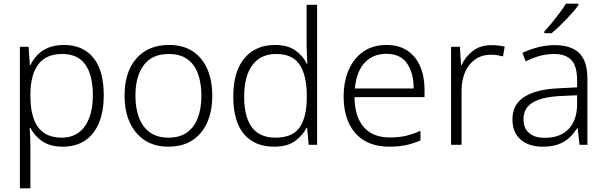

<svg xmlns="http://www.w3.org/2000/svg" viewBox="-20 -786 3290 1042"><path d="M327 -542Q429 -542 486 -473.5Q543 -405 543 -269Q543 -179 516 -116.5Q489 -54 439.5 -22Q390 10 321 10Q251 10 208 -20.5Q165 -51 145 -92H141Q143 -67 144 -37.5Q145 -8 145 17V236H88V-532H135L142 -433H145Q159 -462 182.5 -487Q206 -512 242 -527Q278 -542 327 -542ZM319 -493Q230 -493 188 -437Q146 -381 145 -276V-266Q145 -153 186.5 -96Q228 -39 315 -39Q370 -39 407.5 -67Q445 -95 464.5 -146.5Q484 -198 484 -270Q484 -378 443 -435.5Q402 -493 319 -493Z M1132 -267Q1132 -184 1104.5 -121.5Q1077 -59 1024 -24.5Q971 10 893 10Q819 10 766 -24.5Q713 -59 684.5 -121Q656 -183 656 -267Q656 -396 720.5 -469Q785 -542 897 -542Q974 -542 1026 -507.5Q1078 -473 1105 -411.5Q1132 -350 1132 -267ZM715 -267Q715 -199 734.5 -147.5Q754 -96 793.5 -67.5Q833 -39 894 -39Q956 -39 995.5 -67.5Q1035 -96 1054 -147.5Q1073 -199 1073 -267Q1073 -333 1055 -384Q1037 -435 998 -464Q959 -493 896 -493Q806 -493 760.5 -433Q715 -373 715 -267Z M1468 10Q1361 10 1303.5 -59Q1246 -128 1246 -261Q1246 -398 1306.5 -470Q1367 -542 1473 -542Q1540 -542 1582 -513Q1624 -484 1644 -441H1648Q1647 -464 1645.5 -493Q1644 -522 1644 -545V-760H1701V0H1655L1647 -93H1644Q1623 -51 1581 -20.5Q1539 10 1468 10ZM1475 -39Q1568 -39 1606.5 -95Q1645 -151 1645 -257V-266Q1645 -376 1606.5 -434.5Q1568 -493 1479 -493Q1394 -493 1349.5 -432.5Q1305 -372 1305 -260Q1305 -152 1347 -95.5Q1389 -39 1475 -39Z M2078 -542Q2146 -542 2192 -510.5Q2238 -479 2261 -424Q2284 -369 2284 -298V-259H1904Q1905 -153 1954 -96.5Q2003 -40 2095 -40Q2144 -40 2181 -48.5Q2218 -57 2262 -76V-24Q2223 -7 2183.5 1.5Q2144 10 2093 10Q2013 10 1957.5 -23Q1902 -56 1873.5 -117.5Q1845 -179 1845 -262Q1845 -343 1872.5 -406.5Q1900 -470 1952 -506Q2004 -542 2078 -542ZM2077 -494Q2004 -494 1959 -445.5Q1914 -397 1906 -306H2225Q2225 -390 2189 -442Q2153 -494 2077 -494Z M2647 -541Q2666 -541 2684.5 -539Q2703 -537 2719 -533L2710 -480Q2694 -484 2678 -486.5Q2662 -489 2644 -489Q2596 -489 2560 -464.5Q2524 -440 2504.5 -396Q2485 -352 2485 -292V0H2428V-532H2476L2482 -433H2485Q2505 -478 2546 -509.5Q2587 -541 2647 -541Z M2990 -541Q3080 -541 3124 -497.5Q3168 -454 3168 -358V0H3125L3115 -90H3112Q3093 -60 3068.5 -37.5Q3044 -15 3009.5 -2.5Q2975 10 2926 10Q2850 10 2805.5 -28.5Q2761 -67 2761 -139Q2761 -219 2826 -260.5Q2891 -302 3015 -307L3112 -312V-349Q3112 -428 3080.5 -460.5Q3049 -493 2988 -493Q2947 -493 2909 -482.5Q2871 -472 2833 -453L2815 -499Q2853 -517 2897.5 -529Q2942 -541 2990 -541ZM3022 -265Q2921 -260 2871 -229.5Q2821 -199 2821 -139Q2821 -90 2851.5 -64Q2882 -38 2936 -38Q3020 -38 3065.5 -85.5Q3111 -133 3112 -217V-269ZM3119 -758Q3108 -742 3091 -722.5Q3074 -703 3054 -682Q3034 -661 3013.5 -641.5Q2993 -622 2974 -606H2934V-615Q2953 -635 2975 -662Q2997 -689 3018 -717Q3039 -745 3051 -766H3119Z"/></svg>

Font: Noto Sans Cham Light
Style: Regular
Weight: 300
Version: Version 2.002